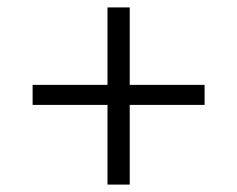

<svg xmlns="http://www.w3.org/2000/svg" viewBox="-20 -600 640 518"><path d="M68 -371H270V-580H330V-371H532V-317H330V-102H270V-317H68Z"/></svg>

Font: PT Serif Caption
Style: Regular
Weight: 400
Designer: A.Korolkova, O.Umpeleva, V.Yefimov
Foundry: ParaType Ltd
Version: Version 1.000W OFL